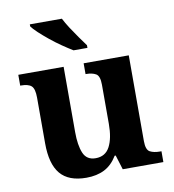

<svg xmlns="http://www.w3.org/2000/svg" viewBox="-85 -841 838 926"><g transform="rotate(-10 333.5 -378.0)"><path d="M264 10Q177 10 136.5 -38.5Q96 -87 96 -188V-412Q96 -455 81 -469Q66 -483 29 -483H26V-536H248V-216Q248 -152 264 -113.5Q280 -75 324 -75Q372 -75 393.5 -116Q415 -157 415 -227V-419Q415 -462 396.5 -472.5Q378 -483 349 -483H346V-536H567V-116Q567 -73 586 -63Q605 -53 634 -53H642V0H443L421 -71H416Q390 -28 352.5 -9Q315 10 264 10ZM309 -606Q286 -620 257.5 -639.5Q229 -659 202 -681Q175 -703 153.5 -723Q132 -743 123 -756V-766H280Q291 -744 308.5 -717Q326 -690 344.5 -664Q363 -638 377 -619V-606Z"/></g></svg>

Font: Noto Serif Gurmukhi
Style: Bold
Weight: 700
Designer: Vaibhav Singh and the Monotype Design Team
Foundry: Monotype Imaging Inc.
Version: Version 2.004; ttfautohint (v1.8.4.7-5d5b)